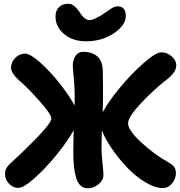

<svg xmlns="http://www.w3.org/2000/svg" viewBox="-20 -1006 963 1027"><path d="M440.9 -785.2Q368.2 -785.2 322.5 -824Q276.9 -862.8 276.9 -918Q276.9 -949.7 295.4 -967.8Q314 -985.8 344.2 -985.8Q361.8 -985.8 375 -975.6Q388.2 -965.3 401.9 -946.8Q412.1 -930.7 418.5 -922.6Q424.8 -914.6 435.5 -906.7Q446.3 -898.9 458 -898.9Q487.3 -898.9 546.9 -940.9Q548.8 -942.4 555.4 -947Q562 -951.7 564.5 -953.4Q566.9 -955.1 572.8 -959Q578.6 -962.9 582.3 -964.6Q585.9 -966.3 590.8 -968.5Q595.7 -970.7 600.1 -971.4Q604.5 -972.2 608.9 -972.2Q652.8 -972.2 652.8 -919.9Q652.8 -871.6 589.6 -828.4Q526.4 -785.2 440.9 -785.2ZM78.1 -1Q48.8 -1 27.8 -23.9Q6.8 -46.9 6.8 -76.2Q6.8 -92.8 14.4 -106.4Q22 -120.1 42 -138.2Q124 -212.9 189.7 -282.5Q255.4 -352.1 254.9 -373Q254.4 -394 192.4 -464.4Q130.4 -534.7 80.1 -578.1Q39.1 -615.7 39.1 -645Q39.1 -673.3 61.5 -696.3Q84 -719.2 113.8 -719.2Q141.6 -719.2 195.1 -671.6Q248.5 -624 299.6 -559.3Q350.6 -494.6 378.9 -441.9Q381.3 -520 375.2 -583.3Q369.1 -646.5 369.1 -651.9Q369.1 -685.1 383.8 -707Q398.4 -729 426.8 -729Q447.8 -729 465.3 -723.6Q482.9 -718.3 497.8 -706.8Q512.7 -695.3 521 -674.8Q529.3 -654.3 529.8 -626Q530.8 -606 531 -537.4Q531.2 -468.8 529.8 -418V-405.8Q557.6 -460 620.6 -536.1Q683.6 -612.3 748.8 -669.2Q814 -726.1 842.8 -726.1Q873.5 -726.1 898.2 -704.8Q922.9 -683.6 922.9 -655.8Q922.9 -622.1 878.9 -585.9Q798.3 -523.4 731.7 -451.4Q665 -379.4 665 -346.2Q665 -310.1 734.1 -245.6Q803.2 -181.2 882.8 -136.2Q902.8 -125.5 911.9 -112.5Q920.9 -99.6 920.9 -80.1Q920.9 -49.8 900.4 -24.9Q879.9 0 851.1 0Q808.6 0 756.3 -31.7Q704.1 -63.5 659.4 -110.6Q614.7 -157.7 578.1 -211.2Q541.5 -264.6 524.9 -309.1Q522.9 -238.8 522.9 -211.9Q522.9 -185.1 528.1 -135.7Q533.2 -86.4 533.2 -71.8Q533.2 -42 507.1 -20.5Q481 1 450.2 1Q426.8 1 411.1 -13.2Q395.5 -27.3 387.2 -55.2Q378.9 -83 375.5 -116.2Q372.1 -149.4 372.1 -194.8Q372.1 -225.1 374 -309.1Q341.3 -250 282.7 -178Q224.1 -106 165.3 -53.5Q106.4 -1 78.1 -1Z"/></svg>

Font: Shantell Sans Bouncy
Style: Bold
Weight: 700
Designer: Stephen Nixon, Anya Danilova, Shantell Martin
Foundry: Arrow Type
Version: Version 1.006;[9816181b4]